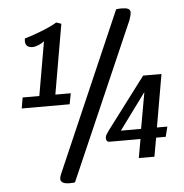

<svg xmlns="http://www.w3.org/2000/svg" viewBox="-56 -774 881 918"><g transform="rotate(-5 385.0 -314.5)"><path d="M44 -285 53 -337H133L178 -596Q166 -586 149.5 -579.5Q133 -573 122 -573Q87 -573 87 -604Q87 -612 88 -617Q121 -626 168.5 -644.5Q216 -663 244 -680L268 -672L210 -337H284L274 -285ZM241 91Q198 91 198 66Q198 58 204 44L535 -718Q547 -720 560 -720Q582 -720 592.5 -715Q603 -710 603 -696Q603 -688 594 -661L267 89Q261 91 241 91ZM718 -90H672L656 0H581L597 -90H453H449Q439 -90 435 -97Q431 -104 433 -114Q434 -123 448 -142L636 -391H724L680 -138H730ZM635 -312 507 -138H604Z"/></g></svg>

Font: Sansita Light Italic
Style: Regular
Weight: 300
Italic angle: -11°
Designer: Pablo Cosgaya
Foundry: Omnibus-Type
Version: Version 1.006